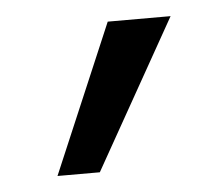

<svg xmlns="http://www.w3.org/2000/svg" viewBox="-31 -136 346 300"><g transform="rotate(-5 141.5 14.5)"><path d="M48.3 131.3H114.7L246.1 -102.1H147.5Z"/></g></svg>

Font: Now SemiBold
Style: Regular
Weight: 600
Designer: Alfredo Marco Pradil
Foundry: Alfredo Marco Pradil
Version: Version 1.200;hotconv 1.0.109;makeotfexe 2.5.65596